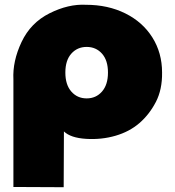

<svg xmlns="http://www.w3.org/2000/svg" viewBox="-20 -577 732 802"><path d="M247 -28 246 205 36 204V-245Q32 -321 70 -401.5Q108 -482 187 -521.5Q266 -561 339 -557Q431 -557 503.5 -521Q576 -485 616.5 -420.5Q657 -356 657 -274Q658 -203 631 -151Q604 -99 562.5 -63Q521 -27 462.5 -10Q404 7 339.5 3Q275 -1 247 -28ZM431 -274Q431 -325 406 -353Q381 -381 342 -381Q303 -381 278 -353Q253 -325 253 -274Q253 -223 278 -194.5Q303 -166 342 -166Q381 -166 406 -194.5Q431 -223 431 -274Z"/></svg>

Font: AtCorfu Sans
Style: AtCorfu Sans Black
Weight: 900
Designer: Kostas Teopoulos
Foundry: Kostas Teopoulos
Version: Version 1.00 July 8, 2025, initial release